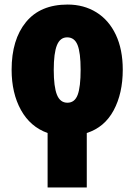

<svg xmlns="http://www.w3.org/2000/svg" viewBox="-20 -583 591 843"><path d="M519 -277Q519 -173 479 -98.5Q439 -24 361 1V240H189V1Q113 -26 72 -100Q31 -174 31 -277Q31 -409 94 -486Q157 -563 277 -563Q348 -563 403 -529Q458 -495 488.5 -430.5Q519 -366 519 -277ZM216 -276Q216 -202 230 -167Q244 -132 276 -132Q308 -132 321 -166.5Q334 -201 334 -277Q334 -352 320.5 -385.5Q307 -419 275 -419Q244 -419 230 -384.5Q216 -350 216 -276Z"/></svg>

Font: Noto Sans Display Black Narrow
Style: Regular
Weight: 900
Width: 4
Designer: Monotype Design team
Foundry: Monotype Imaging Inc.
Version: Version 1.000